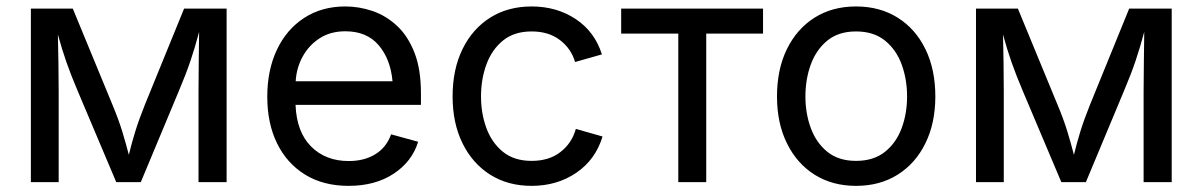

<svg xmlns="http://www.w3.org/2000/svg" viewBox="-20 -573 3783 604"><path d="M77.1 0V-545.9H209L333.5 -244.1Q353 -197.3 364.5 -159.7Q376 -122.1 385.3 -85.9Q393.6 -120.6 405.3 -158.7Q417 -196.8 436 -244.1L559.1 -545.9H692.9V0H604.5V-285.2Q604.5 -331.5 605.2 -377.9Q606 -424.3 606.4 -472.7Q593.3 -423.3 579.1 -381.3Q564.9 -339.4 542 -285.2L422.9 0H345.7L225.1 -285.2Q203.1 -336.9 189 -377.4Q174.8 -418 162.1 -464.4Q163.1 -421.9 163.8 -375.5Q164.6 -329.1 164.6 -285.2V0Z M1076.7 11.7Q997.6 11.7 940.2 -23.4Q882.8 -58.6 851.8 -121.6Q820.8 -184.6 820.8 -268.6Q820.8 -352.5 851.1 -416.5Q881.3 -480.5 936.8 -516.6Q992.2 -552.7 1066.4 -552.7Q1109.9 -552.7 1152.1 -538.3Q1194.3 -523.9 1228.8 -491.9Q1263.2 -460 1283.7 -407.7Q1304.2 -355.5 1304.2 -279.8V-243.2H909.7Q913.1 -157.7 958.7 -112.1Q1004.4 -66.4 1077.1 -66.4Q1125.5 -66.4 1160.4 -87.6Q1195.3 -108.9 1210.4 -150.4L1295.4 -127Q1276.4 -64.9 1218.5 -26.6Q1160.6 11.7 1076.7 11.7ZM910.2 -317.4H1214.8Q1208.5 -387.2 1171.1 -430.9Q1133.8 -474.6 1066.4 -474.6Q1019.5 -474.6 985.6 -452.6Q951.7 -430.7 932.1 -395Q912.6 -359.4 910.2 -317.4Z M1652.3 11.7Q1578.1 11.7 1522.2 -23.4Q1466.3 -58.6 1435.1 -122.1Q1403.8 -185.5 1403.8 -269.5Q1403.8 -355 1435.1 -418.7Q1466.3 -482.4 1522.2 -517.6Q1578.1 -552.7 1652.3 -552.7Q1731.4 -552.7 1791.3 -512.9Q1851.1 -473.1 1873.5 -401.9L1789.1 -377.9Q1776.9 -419.9 1741.5 -447Q1706.1 -474.1 1652.3 -474.1Q1597.7 -474.1 1562.5 -445.6Q1527.3 -417 1510.3 -370.6Q1493.2 -324.2 1493.2 -269.5Q1493.2 -215.8 1510.3 -169.7Q1527.3 -123.5 1562.5 -95.2Q1597.7 -66.9 1652.3 -66.9Q1707.5 -66.9 1743.4 -95Q1779.3 -123 1791.5 -167.5L1875.5 -143.6Q1853.5 -70.8 1793 -29.5Q1732.4 11.7 1652.3 11.7Z M2113.8 0V-467.3H1934.1V-545.9H2380.4V-467.3H2201.7V0Z M2672.9 11.7Q2598.6 11.7 2542.7 -23.4Q2486.8 -58.6 2455.6 -122.1Q2424.3 -185.5 2424.3 -269.5Q2424.3 -355 2455.6 -418.7Q2486.8 -482.4 2542.7 -517.6Q2598.6 -552.7 2672.9 -552.7Q2747.6 -552.7 2803.7 -517.6Q2859.9 -482.4 2891.1 -418.7Q2922.4 -355 2922.4 -269.5Q2922.4 -185.5 2891.1 -122.1Q2859.9 -58.6 2803.7 -23.4Q2747.6 11.7 2672.9 11.7ZM2672.9 -66.9Q2728 -66.9 2763.7 -95.2Q2799.3 -123.5 2816.4 -169.7Q2833.5 -215.8 2833.5 -269.5Q2833.5 -323.7 2816.4 -370.4Q2799.3 -417 2763.7 -445.6Q2728 -474.1 2672.9 -474.1Q2618.2 -474.1 2583 -445.6Q2547.9 -417 2530.8 -370.6Q2513.7 -324.2 2513.7 -269.5Q2513.7 -215.8 2530.8 -169.7Q2547.9 -123.5 2583 -95.2Q2618.2 -66.9 2672.9 -66.9Z M3050.3 0V-545.9H3182.1L3306.6 -244.1Q3326.2 -197.3 3337.6 -159.7Q3349.1 -122.1 3358.4 -85.9Q3366.7 -120.6 3378.4 -158.7Q3390.1 -196.8 3409.2 -244.1L3532.2 -545.9H3666V0H3577.6V-285.2Q3577.6 -331.5 3578.4 -377.9Q3579.1 -424.3 3579.6 -472.7Q3566.4 -423.3 3552.2 -381.3Q3538.1 -339.4 3515.1 -285.2L3396 0H3318.8L3198.2 -285.2Q3176.3 -336.9 3162.1 -377.4Q3147.9 -418 3135.3 -464.4Q3136.2 -421.9 3137 -375.5Q3137.7 -329.1 3137.7 -285.2V0Z"/></svg>

Font: Inter
Style: Regular
Weight: 400
Designer: Rasmus Andersson
Foundry: rsms
Version: Version 4.001;git-9221beed3